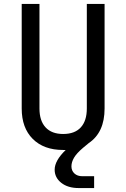

<svg xmlns="http://www.w3.org/2000/svg" viewBox="-20 -750 640 973"><path d="M379 203Q324 203 290.5 176.5Q257 150 257 110Q257 64 313 10H300Q202 10 146 -46Q90 -102 90 -200V-730H180V-200Q180 -138 211 -104.5Q242 -71 300 -71Q359 -71 389.5 -104.5Q420 -138 420 -200V-730H510V-200Q510 -79 430 -25L401 -1Q368 27 355 49.5Q342 72 342 93Q342 115 357 129Q372 143 397 143H457V203Z"/></svg>

Font: JetBrainsMono NF
Style: Regular
Weight: 400
Designer: Philipp Nurullin, Konstantin Bulenkov
Foundry: JetBrains
Version: Version 2.251; ttfautohint (v1.8.3);Nerd Fonts 2.2.2